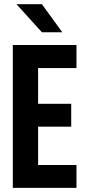

<svg xmlns="http://www.w3.org/2000/svg" viewBox="-20 -908 415 928"><path d="M164.1 -579.1V-406.2H324.2V-295.9H164.1V-110.4H349.6V0H42V-690.4H349.6V-579.1ZM59.6 -887.7H182.6L281.2 -752H182.6Z"/></svg>

Font: Dinish Condensed
Style: Bold
Weight: 700
Width: 3
Designer: Bert Driehuis
Foundry: Playbeing
Version: Version 3.006; git-39231f3c-release